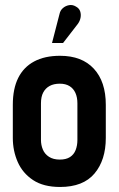

<svg xmlns="http://www.w3.org/2000/svg" viewBox="-20 -734 473 764"><path d="M289 -638Q298 -650 300.5 -663.5Q303 -677 299 -689Q295 -701 282 -708Q269 -716 255 -713.5Q241 -711 230.5 -702Q220 -693 217 -679L187 -563H231ZM401 -185V-317Q401 -409 353.5 -460.5Q306 -512 219 -512Q158 -512 116 -489.5Q74 -467 52.5 -424Q31 -381 31 -317V-185Q31 -134 50.5 -89.5Q70 -45 111.5 -17.5Q153 10 219 10Q311 10 356 -43.5Q401 -97 401 -185ZM288 -323V-177Q288 -155 281 -137Q274 -119 258.5 -109Q243 -99 218 -99Q192 -99 175 -110Q158 -121 150.5 -139Q143 -157 143 -177V-323Q143 -349 152 -366Q161 -383 177.5 -392Q194 -401 218 -401Q241 -401 256.5 -391.5Q272 -382 280 -364.5Q288 -347 288 -323Z"/></svg>

Font: Advent Pro
Style: Bold
Weight: 700
Designer: VivaRado, Andreas Kalpakidis
Foundry: VivaRado, Andreas Kalpakidis
Version: Version 3.000